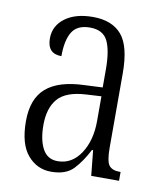

<svg xmlns="http://www.w3.org/2000/svg" viewBox="-68 -600 565 666"><g transform="rotate(10 214.5 -267.0)"><path d="M156 10Q106 10 73 -29Q40 -68 40 -148Q40 -227 84 -265Q128 -303 218 -306L282 -309V-372Q282 -439 265.5 -472.5Q249 -506 203 -506Q158 -506 140 -476.5Q122 -447 122 -391Q72 -391 72 -445Q72 -489 108.5 -516.5Q145 -544 207 -544Q274 -544 308 -504.5Q342 -465 342 -369V-108Q342 -60 353 -45.5Q364 -31 391 -31H394V0H296L287 -89H283Q261 -46 234.5 -18Q208 10 156 10ZM172 -30Q222 -30 252.5 -76Q283 -122 283 -191V-278L229 -275Q159 -271 130.5 -238Q102 -205 102 -145Q102 -93 119 -61.5Q136 -30 172 -30Z"/></g></svg>

Font: Noto Serif Tamil ExtraCondensed Light
Style: Regular
Weight: 300
Width: 2
Designer: Indian Type Foundry, Tom Grace, and the Monotype Design Team
Foundry: Monotype Imaging Inc.
Version: Version 2.004; ttfautohint (v1.8.4.7-5d5b)